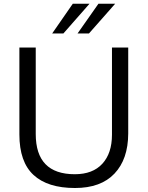

<svg xmlns="http://www.w3.org/2000/svg" viewBox="-20 -978 776 1010"><path d="M374.5 11Q230.5 11 156.2 -57.8Q82 -126.5 82 -270.5V-728H168V-273Q168 -61.5 373.5 -61.5Q468 -61.5 518.5 -116.8Q569 -172 569 -269.5V-728H654.5V-275.5Q654 -140.5 582.2 -64.8Q510.5 11 374.5 11ZM388 -802 498 -958.5H586L448 -802ZM254.5 -802 363 -958.5H451L313.5 -802Z"/></svg>

Font: Mooli
Style: Regular
Weight: 400
Designer: Vernon Adams
Foundry: Vernon Adams
Version: Version 1.000; ttfautohint (v1.8.4.7-5d5b);gftools[0.9.33]